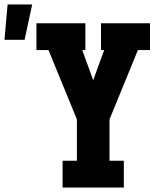

<svg xmlns="http://www.w3.org/2000/svg" viewBox="-117 -839 737 859"><path d="M163 0V-120H227V-305L100 -615H46V-735H265V-615H251L300 -480L349 -615H335V-735H554V-615H500L373 -305V-120H437V0ZM-97 -661 -83 -819H27L-7 -661Z"/></svg>

Font: Iosevka Etoile Heavy
Style: Regular
Weight: 900
Designer: Belleve Invis
Foundry: Belleve Invis
Version: Version 22.1.2; ttfautohint (v1.8.4)